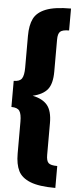

<svg xmlns="http://www.w3.org/2000/svg" viewBox="-64 -874 421 1047"><g transform="rotate(5 146.5 -350.0)"><path d="M281 -721Q245 -721 232.5 -709.5Q220 -698 220 -666V-491Q220 -424 195 -393Q170 -362 114 -349Q169 -338 195 -306.5Q221 -275 221 -209V-34Q221 -2 233 9.5Q245 21 281 21V141Q192 141 144 122Q96 103 78 67Q60 31 60 -28V-202Q60 -244 48.5 -261Q37 -278 4 -278V-421Q37 -421 48.5 -438.5Q60 -456 60 -498V-672Q60 -731 78 -767Q96 -803 144 -822Q192 -841 281 -841Z"/></g></svg>

Font: Fira Sans Condensed ExtraBold
Style: Regular
Weight: 800
Width: 3
Designer: Carrois Corporate & Edenspiekermann AG
Foundry: Carrois Corporate GbR & Edenspiekermann AG
Version: Version 4.203